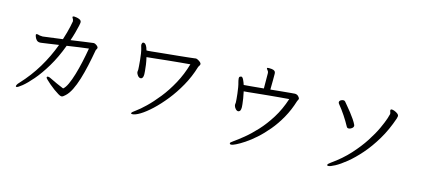

<svg xmlns="http://www.w3.org/2000/svg" viewBox="-62 -1285 4124 1874"><g transform="rotate(15 2000.0 -348.0)"><path d="M759 -550Q773 -550 789.5 -537.5Q806 -525 806 -514Q806 -506 800.5 -498.5Q795 -491 794 -483Q780 -403 763 -326Q746 -249 725.5 -182.5Q705 -116 680 -66Q655 -16 625 11Q615 20 606 27Q597 34 586 34Q576 34 554 21Q532 8 506 -11Q480 -30 456 -50.5Q432 -71 416.5 -86.5Q401 -102 401 -106Q401 -108 401.5 -110Q402 -112 403 -114Q406 -118 413 -118Q424 -118 438 -111Q476 -92 513 -75.5Q550 -59 584 -45Q606 -62 626.5 -106.5Q647 -151 665.5 -213Q684 -275 699.5 -345.5Q715 -416 727 -486Q687 -482 629 -473.5Q571 -465 510 -456Q463 -330 405 -233.5Q347 -137 291 -72Q235 -7 194 26Q153 59 140 59Q133 59 133 52Q133 46 138.5 35.5Q144 25 157 12Q252 -90 321 -205Q390 -320 436 -445Q370 -435 333.5 -430Q297 -425 280.5 -422.5Q264 -420 258.5 -419.5Q253 -419 249 -419Q226 -419 213 -434.5Q200 -450 195.5 -465.5Q191 -481 191 -481Q191 -490 199 -491H203Q208 -491 215.5 -489Q223 -487 230 -485Q246 -483 260 -483L458 -509Q484 -590 495.5 -644.5Q507 -699 507 -702Q507 -709 504 -718Q502 -724 497 -731Q492 -738 492 -743Q492 -745 493 -746Q496 -751 508 -751Q513 -751 531 -748.5Q549 -746 565.5 -737.5Q582 -729 582 -711Q582 -702 575.5 -672.5Q569 -643 558 -602.5Q547 -562 532 -519Q600 -529 662 -537.5Q724 -546 755 -550Z M1245 -415Q1245 -423 1243 -448.5Q1241 -474 1238 -507Q1235 -540 1230 -571.5Q1225 -603 1219 -622Q1218 -627 1214.5 -637.5Q1211 -648 1211 -658Q1211 -660 1214 -670Q1217 -680 1230 -680Q1233 -680 1239.5 -677Q1246 -674 1255.5 -660.5Q1265 -647 1274 -614H1290Q1295 -614 1324 -617Q1353 -620 1396.5 -624.5Q1440 -629 1491 -634Q1542 -639 1591.5 -644Q1641 -649 1682.5 -653.5Q1724 -658 1747 -661Q1755 -663 1761 -663Q1769 -663 1782.5 -656Q1796 -649 1807 -639.5Q1818 -630 1818 -620Q1818 -616 1816 -612.5Q1814 -609 1812 -604Q1810 -600 1807.5 -598Q1805 -596 1802 -586Q1771 -483 1719.5 -391Q1668 -299 1607.5 -223.5Q1547 -148 1487.5 -92.5Q1428 -37 1378.5 -7Q1329 23 1300 23Q1291 23 1289.5 21.5Q1288 20 1288 16Q1288 10 1298 1.5Q1308 -7 1326 -20Q1363 -46 1417.5 -98.5Q1472 -151 1531 -225Q1590 -299 1641 -392.5Q1692 -486 1723 -594Q1677 -590 1617 -584.5Q1557 -579 1495 -572.5Q1433 -566 1379 -560Q1325 -554 1291 -551Q1300 -514 1305 -478Q1310 -442 1312 -416Q1314 -390 1314 -383Q1314 -361 1308.5 -351Q1303 -341 1295 -338Q1293 -337 1288 -337Q1271 -337 1258.5 -354Q1246 -371 1244 -382Q1244 -384 1243.5 -386Q1243 -388 1243 -389Q1243 -394 1244 -400Q1245 -406 1245 -411Z M2476 -705Q2476 -712 2474.5 -716.5Q2473 -721 2471 -725Q2467 -733 2461 -739Q2455 -745 2455 -750V-752Q2457 -757 2475 -757Q2508 -757 2522 -750.5Q2536 -744 2539 -734.5Q2542 -725 2542 -716V-702Q2542 -702 2542 -687.5Q2542 -673 2542 -651.5Q2542 -630 2541.5 -609Q2541 -588 2541 -573Q2541 -558 2541 -558Q2601 -564 2655.5 -569.5Q2710 -575 2745.5 -578Q2781 -581 2783 -581Q2805 -581 2819 -566.5Q2833 -552 2833 -542Q2833 -539 2832 -536.5Q2831 -534 2829 -531Q2825 -524 2822 -516Q2793 -421 2748 -341Q2703 -261 2649.5 -197Q2596 -133 2541.5 -84.5Q2487 -36 2438.5 -4Q2390 28 2356 44.5Q2322 61 2309 61Q2300 61 2297 56Q2294 51 2294 50Q2294 42 2322 23Q2361 -4 2417.5 -50Q2474 -96 2535.5 -162.5Q2597 -229 2652 -317Q2707 -405 2743 -516Q2703 -513 2647.5 -508Q2592 -503 2533.5 -497.5Q2475 -492 2423 -486.5Q2371 -481 2336 -477.5Q2301 -474 2294 -474Q2302 -439 2307 -406.5Q2312 -374 2314.5 -350.5Q2317 -327 2317 -320Q2317 -297 2312 -286.5Q2307 -276 2296 -273Q2295 -273 2294 -272.5Q2293 -272 2291 -272Q2277 -272 2263.5 -287.5Q2250 -303 2247 -319Q2247 -321 2246.5 -323Q2246 -325 2246 -326Q2246 -331 2247 -337Q2248 -343 2248 -348V-351Q2248 -359 2246 -382.5Q2244 -406 2240.5 -436.5Q2237 -467 2232 -496.5Q2227 -526 2221 -546Q2220 -552 2217 -563Q2214 -574 2214 -584Q2214 -589 2215 -594Q2216 -599 2220 -601Q2229 -607 2235 -607Q2247 -607 2258.5 -583Q2270 -559 2278 -534Q2292 -535 2339 -539Q2386 -543 2477 -552Z M3279 16Q3267 16 3267 9Q3267 -2 3296 -22Q3397 -93 3470.5 -174Q3544 -255 3594.5 -333Q3645 -411 3675 -476Q3705 -541 3718.5 -582.5Q3732 -624 3732 -629Q3732 -641 3728 -649.5Q3724 -658 3724 -665Q3724 -677 3738 -677Q3748 -677 3765.5 -670.5Q3783 -664 3797 -653Q3811 -642 3811 -629Q3811 -622 3806 -605Q3764 -481 3704.5 -381.5Q3645 -282 3579.5 -207.5Q3514 -133 3453 -83.5Q3392 -34 3345.5 -9Q3299 16 3279 16ZM3423 -427Q3423 -413 3407.5 -401Q3392 -389 3376 -389Q3362 -389 3356 -400Q3329 -450 3295.5 -500.5Q3262 -551 3224 -597Q3218 -605 3218 -612Q3218 -625 3231 -633.5Q3244 -642 3257 -642Q3270 -642 3276 -634Q3288 -619 3308 -595.5Q3328 -572 3350 -544Q3372 -516 3391 -488Q3410 -460 3421 -436Q3423 -430 3423 -427Z"/></g></svg>

Font: QiushuiShotai Bright
Style: Regular
Weight: 400
Designer: Christian Thalmann (Catharsis Fonts)
Version: Version 1.250;